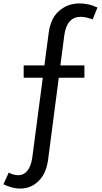

<svg xmlns="http://www.w3.org/2000/svg" viewBox="-82 -857 594 1119"><path d="M35 242Q-10 242 -62 217L-31 149Q-16 157 -2 160.5Q12 164 24 164Q57 164 78 137.5Q99 111 106 62L202 -667Q213 -751 263 -794Q313 -837 381 -837Q406 -837 432.5 -831.5Q459 -826 486 -813L458 -744Q417 -759 389 -759Q308 -759 293 -653L198 76Q187 155 142.5 198.5Q98 242 35 242ZM56 -404V-476H410V-404Z"/></svg>

Font: Yaldevi Medium
Style: Regular
Weight: 500
Designer: Sol Matas, Rajitha Manaperi, Kosala Senevirathne
Foundry: Mooniak
Version: Version 1.100